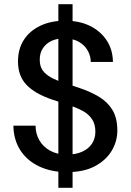

<svg xmlns="http://www.w3.org/2000/svg" viewBox="-20 -811 627 918"><path d="M259 87V-791H327V87ZM301 12Q225 12 167 -15.5Q109 -43 77 -93Q45 -143 44 -210H150Q150 -172 168 -140.5Q186 -109 219.5 -90.5Q253 -72 301 -72Q343 -72 373.5 -86Q404 -100 420 -124.5Q436 -149 436 -181Q436 -218 419.5 -242Q403 -266 374 -281.5Q345 -297 307.5 -309Q270 -321 229 -335Q147 -363 106.5 -405.5Q66 -448 66 -517Q66 -576 93.5 -619.5Q121 -663 172 -687.5Q223 -712 291 -712Q360 -712 410.5 -687Q461 -662 490 -618Q519 -574 520 -515H414Q414 -542 400 -568Q386 -594 358 -610.5Q330 -627 289 -627Q254 -628 227.5 -616Q201 -604 185.5 -581Q170 -558 170 -526Q170 -494 184 -474.5Q198 -455 223.5 -441Q249 -427 284 -415.5Q319 -404 361 -390Q412 -373 453 -348.5Q494 -324 517.5 -285.5Q541 -247 541 -187Q541 -135 514 -90Q487 -45 434 -16.5Q381 12 301 12Z"/></svg>

Font: DM Sans 17pt Medium
Style: Regular
Weight: 500
Version: Version 4.004;gftools[0.9.30]